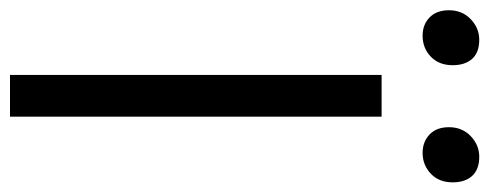

<svg xmlns="http://www.w3.org/2000/svg" viewBox="-338 -661 978 384"><g transform="rotate(90 151.0 -469.0)"><path d="M108.9 0V-743.2H192.4V0ZM264.6 -825.2Q242.7 -825.2 228 -839.1Q213.4 -853 213.4 -877.9Q213.4 -904.3 231.2 -921.4Q249 -938.5 272.5 -938.5Q297.9 -938.5 310.8 -924.3Q323.7 -910.2 323.7 -885.3Q323.7 -857.9 306.4 -841.6Q289.1 -825.2 264.6 -825.2ZM30.3 -825.2Q8.3 -825.2 -6.1 -839.1Q-20.5 -853 -20.5 -877.9Q-20.5 -904.3 -2.7 -921.4Q15.1 -938.5 38.6 -938.5Q64 -938.5 76.7 -924.3Q89.4 -910.2 89.4 -885.3Q89.4 -857.9 72.3 -841.6Q55.2 -825.2 30.3 -825.2Z"/></g></svg>

Font: HaufeMerriweatherSansLt
Style: Regular
Weight: 300
Designer: Eben Sorkin
Foundry: Eben Sorkin
Version: Version 1.56